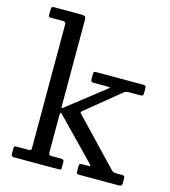

<svg xmlns="http://www.w3.org/2000/svg" viewBox="-115 -872 856 964"><g transform="rotate(15 313.0 -390.0)"><path d="M103 -725C109.7 -725 114.6 -724.2 117.8 -722.5C120.9 -720.8 122.5 -716.3 122.5 -709V-69C122.5 -62.7 121.2 -58.8 118.8 -57.2C116.2 -55.8 111.7 -55 105 -55H46C41.7 -55 38.3 -54.6 36 -53.8C33.7 -52.9 32.5 -50.3 32.5 -46V-15C32.5 -5 36.7 0 45 0H278C283.3 0 287.1 -0.6 289.2 -1.8C291.4 -2.9 292.5 -6 292.5 -11V-42C292.5 -47.7 290.8 -51.2 287.2 -52.8C283.8 -54.2 279.3 -55 274 -55H229C221.7 -55 217.1 -56.3 215.2 -59C213.4 -61.7 212.5 -66.3 212.5 -73V-259C212.5 -268 213.2 -273.5 214.5 -275.5C215.8 -277.5 218.3 -276.7 222 -273L421.5 -68C425.8 -63.7 428 -60.4 428 -58.2C428 -56.1 422.5 -55 411.5 -55H387C380 -55 375.7 -53.9 374 -51.8C372.3 -49.6 371.5 -44.8 371.5 -37.5V-19C371.5 -11.7 372.2 -6.7 373.5 -4C374.8 -1.3 379 0 386 0H589C596.7 0 601.8 -1.2 604.5 -3.5C607.2 -5.8 608.5 -11 608.5 -19V-42.5C608.5 -50.8 604.7 -55 597 -55H566C556.7 -55 550.5 -55.9 547.5 -57.8C544.5 -59.6 540.8 -62.7 536.5 -67L319 -295C313.7 -300.7 311.2 -304.3 311.8 -306C312.2 -307.7 315.3 -310.8 321 -315.5L492 -455C495.7 -458.3 499.8 -460.8 504.2 -462.5C508.8 -464.2 514.7 -465 522 -465H576C583.3 -465 588.2 -465.8 590.8 -467.2C593.2 -468.8 594.5 -473 594.5 -480V-505C594.5 -511 593.5 -515 591.5 -517C589.5 -519 585.7 -520 580 -520H334C328.7 -520 325.2 -518.9 323.8 -516.8C322.2 -514.6 321.5 -510.7 321.5 -505V-486C321.5 -477.7 322.2 -472.1 323.8 -469.2C325.2 -466.4 330 -465 338 -465H397C414 -465 422.2 -464.2 421.5 -462.5C420.8 -460.8 416 -456.5 407 -449.5L222 -305C216 -300.3 212.9 -300.1 212.8 -304.2C212.6 -308.4 212.5 -315 212.5 -324V-760.5C212.5 -768.8 210.5 -774.2 206.5 -776.5C202.5 -778.8 196.7 -780 189 -780H47C40.3 -780 36.2 -778.8 34.8 -776.2C33.2 -773.8 32.5 -769 32.5 -762V-738C32.5 -732.3 33.2 -728.8 34.5 -727.2C35.8 -725.8 39.5 -725 45.5 -725Z"/></g></svg>

Font: Besley*
Style: Regular
Weight: 400
Designer: Owen Earl
Foundry: indestructible type*
Version: Version 3.000; ttfautohint (v1.8.3)